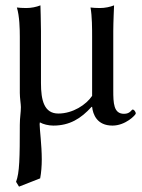

<svg xmlns="http://www.w3.org/2000/svg" viewBox="-20 -459 530 717"><path d="M322 -60H324C327 -32 342 10 400 10C449 10 487 -30 487 -35C487 -42 480 -50 476 -50C470.2 -50 467.2 -34 443 -34C404 -34 403 -75 403 -121V-343C403 -375 406 -439 406 -439C391 -433 372 -429 353 -429C340 -429 324 -430 318 -431C324 -399 324 -350 324 -322V-101C302 -68 252 -35 198 -35C145 -35 133 -84 133 -149V-343C133 -375 131 -439 131 -439C116 -433 97 -429 78 -429C65 -429 49 -430 43 -431C53 -399 54 -350 54 -322V-112C54 -93 58 -70 58 -59C58 -38 54 -20 54 7C54 131 53 186 40 220L51 238L130 207C134 186 136 161 136 136C136 83 128 24 128 5C128 1 129 -1 129 -2C141 5 161 10 179 10C240 10 282 -16 322 -60Z"/></svg>

Font: Libertinus Serif
Style: Regular
Weight: 400
Designer: Philipp H. Poll
Foundry: Khaled Hosny
Version: Version 6.2